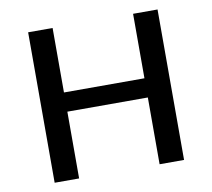

<svg xmlns="http://www.w3.org/2000/svg" viewBox="-74 -743 915 827"><g transform="rotate(-10 383.0 -329.0)"><path d="M666 -658V0H559V-292H207V0H100V-658H207V-376H559V-658Z"/></g></svg>

Font: Ysabeau Semibold
Style: Regular
Weight: 600
Designer: Christian Thalmann (Catharsis Fonts)
Version: Version 0.003